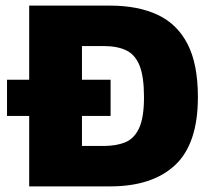

<svg xmlns="http://www.w3.org/2000/svg" viewBox="-20 -664 750 684"><path d="M84 0V-251H5V-380H84V-644H372Q471 -644 541 -611.5Q611 -579 648 -507.5Q685 -436 685 -318Q685 -152 604 -76Q523 0 372 0ZM272 -144H348Q395 -144 427 -157.5Q459 -171 476 -208.5Q493 -246 493 -318Q493 -390 477.5 -429.5Q462 -469 430 -484.5Q398 -500 348 -500H272V-380H374V-251H272Z"/></svg>

Font: Kanit
Style: Bold
Weight: 700
Designer: Katatrad Team
Foundry: CadsonDemak
Version: Version 2.000; ttfautohint (v1.8.3)